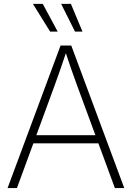

<svg xmlns="http://www.w3.org/2000/svg" viewBox="-20 -960 673 980"><path d="M18.6 0 289.1 -727.5H343.8L614.3 0H566.4L374.5 -521Q359.9 -561 344 -606.2Q328.1 -651.4 309.6 -708H322.8Q304.2 -651.4 288.1 -606Q272 -560.5 257.8 -521L66.4 0ZM135.7 -228.5V-270H497.1V-228.5ZM362.8 -798.8 292 -940.4H341.8L400.9 -798.8ZM235.8 -798.8 147.9 -940.4H198.2L274.4 -798.8Z"/></svg>

Font: Inter 24pt ExtraLight
Style: Regular
Weight: 250
Designer: Rasmus Andersson
Foundry: rsms
Version: Version 4.001;git-66647c0bb